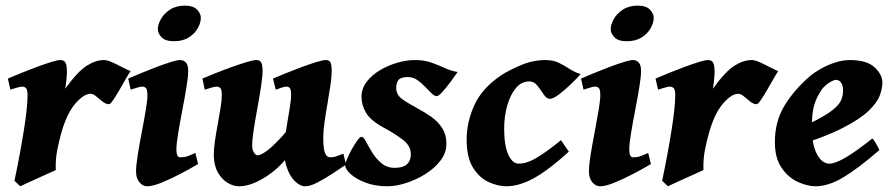

<svg xmlns="http://www.w3.org/2000/svg" viewBox="-20 -629 3100 667"><path d="M433.6 -381.8Q428.2 -374.5 417.7 -356.2Q407.2 -337.9 395.3 -317.1Q383.3 -296.4 373.3 -281.7Q363.3 -267.1 358.9 -267.1Q347.7 -267.1 336.2 -276.1Q324.7 -285.2 314.2 -294.2Q303.7 -303.2 294.9 -303.2Q271.5 -303.2 242.4 -270Q213.4 -236.8 194.3 -171.9Q184.6 -138.2 178.5 -106Q172.4 -73.7 173.8 -38.1Q166 -34.7 148.2 -26.6Q130.4 -18.6 109.9 -9.3Q89.4 0 72.8 7.6Q56.2 15.1 50.3 18.1L30.3 -1Q50.3 -96.7 63 -177Q75.7 -257.3 75.7 -297.9Q75.7 -318.4 70.1 -323.2Q64.5 -328.1 57.1 -328.1Q50.8 -328.1 36.9 -324Q22.9 -319.8 16.1 -317.4L7.3 -356Q26.4 -364.3 53.2 -375.2Q80.1 -386.2 107.9 -396.5Q135.7 -406.7 158 -413.6Q180.2 -420.4 189.5 -420.4Q202.1 -420.4 207.3 -411.6Q212.4 -402.8 212.4 -379.4Q212.4 -370.1 210.9 -354Q209.5 -337.9 206.5 -320.8Q250 -380.9 281.2 -400.6Q312.5 -420.4 341.3 -420.4Q352.1 -420.4 368.7 -413.1Q385.3 -405.8 402.8 -396.5Q420.4 -387.2 433.6 -381.8Z M677.7 -566.9Q677.7 -550.3 667.2 -531.2Q656.7 -512.2 636 -499Q615.2 -485.8 584.5 -485.8Q554.7 -485.8 541.5 -499.3Q528.3 -512.7 528.3 -527.8Q528.3 -543.9 539.1 -563Q549.8 -582 570.8 -595.7Q591.8 -609.4 621.6 -609.4Q651.4 -609.4 664.6 -595.7Q677.7 -582 677.7 -566.9ZM668 -59.1Q640.1 -42.5 606 -24.7Q571.8 -6.8 541 5.6Q510.3 18.1 491.2 18.1Q476.1 18.1 464.4 4.2Q452.6 -9.8 452.6 -33.7Q452.6 -53.7 458.5 -90.8Q464.4 -127.9 472.4 -169.4Q480.5 -210.9 486.3 -246.1Q492.2 -281.2 492.2 -297.9Q492.2 -318.4 487.1 -323.2Q481.9 -328.1 473.6 -328.1Q468.8 -328.1 459.2 -325.4Q449.7 -322.8 441.9 -320.1Q434.1 -317.4 434.1 -317.4L425.3 -356Q444.3 -364.3 470.7 -375.2Q497.1 -386.2 524.4 -396.5Q551.8 -406.7 573.7 -413.6Q595.7 -420.4 605.5 -420.4Q618.2 -420.4 626 -411.6Q633.8 -402.8 633.8 -382.3Q633.8 -362.8 627.7 -325.7Q621.6 -288.6 613.3 -245.8Q605 -203.1 598.9 -166Q592.8 -128.9 592.8 -109.4Q592.8 -82.5 606 -82.5Q620.1 -82.5 630.1 -85.9Q640.1 -89.4 658.7 -97.7Z M1182.1 -57.1Q1158.7 -41 1131.8 -23.7Q1105 -6.3 1080.8 5.9Q1056.6 18.1 1040 18.1Q1022.5 18.1 1004.2 0.2Q985.8 -17.6 975.1 -51.3Q964.4 -85 968.3 -133.3Q970.7 -158.7 976.1 -190.9Q981.4 -223.1 986.3 -252.2Q991.2 -281.2 991.2 -297.9Q991.2 -318.4 986.8 -323.2Q982.4 -328.1 974.6 -328.1Q969.2 -328.1 957.8 -324.5Q946.3 -320.8 938 -317.4L928.2 -356Q947.3 -364.3 974.4 -375.2Q1001.5 -386.2 1029.3 -396.5Q1057.1 -406.7 1079.6 -413.6Q1102.1 -420.4 1111.8 -420.4Q1124.5 -420.4 1128.4 -411.6Q1132.3 -402.8 1132.3 -382.3Q1132.3 -362.8 1127.9 -332.8Q1123.5 -302.7 1117.7 -269.3Q1111.8 -235.8 1107.4 -204.8Q1103 -173.8 1103 -151.9Q1103 -110.8 1109.4 -96.7Q1115.7 -82.5 1126.5 -82.5Q1138.7 -82.5 1147.7 -85.7Q1156.7 -88.9 1172.9 -95.2ZM973.6 -170.9 971.2 -74.2Q938.5 -35.2 893.1 -8.5Q847.7 18.1 810.5 18.1Q790.5 18.1 770.3 5.9Q750 -6.3 736.3 -31Q722.7 -55.7 722.7 -91.8Q722.7 -111.8 726.8 -140.1Q731 -168.5 736.6 -198.5Q742.2 -228.5 746.3 -254.9Q750.5 -281.2 750.5 -297.9Q750.5 -318.4 745.4 -323.2Q740.2 -328.1 731.9 -328.1Q726.6 -328.1 713.9 -324.5Q701.2 -320.8 691.4 -317.4L683.1 -356Q702.1 -364.3 729.7 -375.2Q757.3 -386.2 786.1 -396.5Q814.9 -406.7 837.9 -413.6Q860.8 -420.4 870.1 -420.4Q883.3 -420.4 887.7 -411.6Q892.1 -402.8 892.1 -382.3Q892.1 -362.8 886.7 -327.6Q881.3 -292.5 874 -252.7Q866.7 -212.9 861.3 -177.7Q856 -142.6 856 -123Q856 -108.4 862.5 -98.9Q869.1 -89.4 873.5 -89.4Q887.7 -89.4 912.8 -109.4Q938 -129.4 973.6 -170.9Z M1569.8 -378.9Q1561 -365.7 1546.1 -345.7Q1531.2 -325.7 1517.6 -310.3Q1503.9 -294.9 1497.1 -294.9Q1489.3 -294.9 1479 -304.9Q1468.8 -314.9 1456.3 -328.1Q1443.8 -341.3 1429.2 -351.3Q1414.6 -361.3 1397.5 -361.3Q1372.1 -361.3 1364.3 -351.1Q1356.4 -340.8 1356.4 -323.7Q1356.4 -299.8 1377 -284.9Q1397.5 -270 1433.1 -251Q1458 -237.8 1480.2 -221.7Q1502.4 -205.6 1516.6 -183.3Q1530.8 -161.1 1530.8 -129.4Q1530.8 -98.1 1510.3 -71.3Q1489.7 -44.4 1457.8 -24.4Q1425.8 -4.4 1390.6 6.8Q1355.5 18.1 1326.2 18.1Q1282.2 18.1 1249 5.1Q1215.8 -7.8 1197.5 -24.9Q1179.2 -42 1179.2 -54.7Q1179.2 -61.5 1186 -77.6Q1192.9 -93.8 1202.6 -111.3Q1212.4 -128.9 1221.7 -141.4Q1231 -153.8 1235.8 -153.8Q1242.7 -153.8 1251.2 -137.5Q1259.8 -121.1 1272.7 -99.9Q1285.6 -78.6 1304.9 -62.3Q1324.2 -45.9 1351.6 -45.9Q1407.2 -45.9 1407.2 -94.2Q1407.2 -123 1377.9 -144.8Q1348.6 -166.5 1314.9 -184.6Q1267.6 -210 1251.7 -237.1Q1235.8 -264.2 1235.8 -293Q1235.8 -321.3 1253.7 -344.7Q1271.5 -368.2 1299.8 -385Q1328.1 -401.9 1360.4 -411.1Q1392.6 -420.4 1420.9 -420.4Q1454.1 -420.4 1479.2 -411.4Q1504.4 -402.3 1526.1 -392.3Q1547.9 -382.3 1569.8 -378.9Z M1997.1 -371.6Q1984.4 -356.9 1963.4 -336.7Q1942.4 -316.4 1921.9 -301Q1901.4 -285.6 1890.6 -285.6Q1878.9 -285.6 1868.9 -300.8Q1858.9 -315.9 1847.2 -331.1Q1835.4 -346.2 1818.8 -346.2Q1791.5 -346.2 1772 -322.8Q1752.4 -299.3 1741.9 -261.7Q1731.4 -224.1 1731.4 -182.1Q1731.4 -124 1745.6 -92.3Q1759.8 -60.5 1782.2 -60.5Q1811 -60.5 1845.9 -81.8Q1880.9 -103 1928.7 -142.1Q1931.2 -139.2 1937 -130.1Q1942.9 -121.1 1948.7 -112.8Q1954.6 -104.5 1956.1 -102.1Q1885.7 -38.1 1834.7 -10Q1783.7 18.1 1738.3 18.1Q1710 18.1 1678 3.7Q1646 -10.7 1623.5 -46.1Q1601.1 -81.5 1601.1 -144.5Q1601.1 -205.1 1627.9 -263.9Q1654.8 -322.8 1720.7 -367.2Q1745.6 -383.8 1788.3 -402.1Q1831.1 -420.4 1875.5 -420.4Q1901.4 -420.4 1921.1 -410.9Q1940.9 -401.4 1958.7 -389.6Q1976.6 -377.9 1997.1 -371.6Z M2251 -566.9Q2251 -550.3 2240.5 -531.2Q2230 -512.2 2209.2 -499Q2188.5 -485.8 2157.7 -485.8Q2127.9 -485.8 2114.7 -499.3Q2101.6 -512.7 2101.6 -527.8Q2101.6 -543.9 2112.3 -563Q2123 -582 2144 -595.7Q2165 -609.4 2194.8 -609.4Q2224.6 -609.4 2237.8 -595.7Q2251 -582 2251 -566.9ZM2241.2 -59.1Q2213.4 -42.5 2179.2 -24.7Q2145 -6.8 2114.3 5.6Q2083.5 18.1 2064.5 18.1Q2049.3 18.1 2037.6 4.2Q2025.9 -9.8 2025.9 -33.7Q2025.9 -53.7 2031.7 -90.8Q2037.6 -127.9 2045.7 -169.4Q2053.7 -210.9 2059.6 -246.1Q2065.4 -281.2 2065.4 -297.9Q2065.4 -318.4 2060.3 -323.2Q2055.2 -328.1 2046.9 -328.1Q2042 -328.1 2032.5 -325.4Q2022.9 -322.8 2015.1 -320.1Q2007.3 -317.4 2007.3 -317.4L1998.5 -356Q2017.6 -364.3 2043.9 -375.2Q2070.3 -386.2 2097.7 -396.5Q2125 -406.7 2147 -413.6Q2168.9 -420.4 2178.7 -420.4Q2191.4 -420.4 2199.2 -411.6Q2207 -402.8 2207 -382.3Q2207 -362.8 2200.9 -325.7Q2194.8 -288.6 2186.5 -245.8Q2178.2 -203.1 2172.1 -166Q2166 -128.9 2166 -109.4Q2166 -82.5 2179.2 -82.5Q2193.4 -82.5 2203.4 -85.9Q2213.4 -89.4 2231.9 -97.7Z M2683.6 -381.8Q2678.2 -374.5 2667.7 -356.2Q2657.2 -337.9 2645.3 -317.1Q2633.3 -296.4 2623.3 -281.7Q2613.3 -267.1 2608.9 -267.1Q2597.7 -267.1 2586.2 -276.1Q2574.7 -285.2 2564.2 -294.2Q2553.7 -303.2 2544.9 -303.2Q2521.5 -303.2 2492.4 -270Q2463.4 -236.8 2444.3 -171.9Q2434.6 -138.2 2428.5 -106Q2422.4 -73.7 2423.8 -38.1Q2416 -34.7 2398.2 -26.6Q2380.4 -18.6 2359.9 -9.3Q2339.4 0 2322.8 7.6Q2306.2 15.1 2300.3 18.1L2280.3 -1Q2300.3 -96.7 2313 -177Q2325.7 -257.3 2325.7 -297.9Q2325.7 -318.4 2320.1 -323.2Q2314.5 -328.1 2307.1 -328.1Q2300.8 -328.1 2286.9 -324Q2272.9 -319.8 2266.1 -317.4L2257.3 -356Q2276.4 -364.3 2303.2 -375.2Q2330.1 -386.2 2357.9 -396.5Q2385.7 -406.7 2408 -413.6Q2430.2 -420.4 2439.5 -420.4Q2452.1 -420.4 2457.3 -411.6Q2462.4 -402.8 2462.4 -379.4Q2462.4 -370.1 2460.9 -354Q2459.5 -337.9 2456.5 -320.8Q2500 -380.9 2531.2 -400.6Q2562.5 -420.4 2591.3 -420.4Q2602.1 -420.4 2618.7 -413.1Q2635.3 -405.8 2652.8 -396.5Q2670.4 -387.2 2683.6 -381.8Z M3045.4 -341.3Q3045.4 -321.8 3036.1 -296.9Q3026.9 -272 2996.8 -243.4Q2966.8 -214.8 2906.2 -183.8Q2845.7 -152.8 2743.2 -121.1L2740.2 -176.3Q2797.4 -201.2 2831.1 -220Q2864.7 -238.8 2881.3 -254.2Q2897.9 -269.5 2903.3 -284.2Q2908.7 -298.8 2908.7 -315.4Q2908.7 -332 2901.9 -341.8Q2895 -351.6 2883.8 -351.6Q2877 -351.6 2861.6 -342.3Q2846.2 -333 2835.4 -318.8Q2815.9 -290.5 2808.1 -262.7Q2800.3 -234.9 2800.3 -185.5Q2800.3 -127 2817.9 -93.8Q2835.4 -60.5 2861.8 -60.5Q2901.4 -60.5 3010.3 -147.9Q3013.7 -146 3019.3 -137Q3024.9 -127.9 3029.5 -118.9Q3034.2 -109.9 3034.7 -107.4Q2960.9 -43.5 2909.4 -12.7Q2857.9 18.1 2813 18.1Q2785.2 18.1 2752.2 3.2Q2719.2 -11.7 2695.6 -45.4Q2671.9 -79.1 2671.9 -135.7Q2671.9 -206.5 2704.8 -261.2Q2737.8 -315.9 2792.5 -363.3Q2805.7 -375 2828.6 -388.4Q2851.6 -401.9 2878.9 -411.1Q2906.2 -420.4 2932.6 -420.4Q2990.7 -420.4 3018.1 -395.3Q3045.4 -370.1 3045.4 -341.3Z"/></svg>

Font: Dai Banna SIL
Style: Bold Italic
Weight: 700
Italic angle: -11°
Designer: Victor Gaultney
Foundry: SIL International
Version: Version 4.000